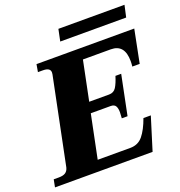

<svg xmlns="http://www.w3.org/2000/svg" viewBox="-177 -973 1034 1100"><g transform="rotate(-20 340.0 -423.5)"><path d="M687 -775H285L300 -847H703ZM624 -499Q626 -515 626 -532Q626 -634 542 -634H372L323 -394H444Q473 -394 487.5 -417Q502 -440 515 -482H550L501 -241H466Q468 -265 468 -278Q468 -302 460 -315.5Q452 -329 430 -329H309L255 -65H454Q502 -65 531 -100.5Q560 -136 583 -200H628L566 0H-29L-20 -46H11Q38 -46 52 -55.5Q66 -65 71 -85L179 -614Q180 -618 180 -625Q180 -654 135 -654H105L113 -700H709L669 -499Z"/></g></svg>

Font: Taviraj ExtraBold
Style: Italic
Weight: 800
Italic angle: -12°
Designer: Katatrad Team
Foundry: CadsonDemak
Version: Version 1.001